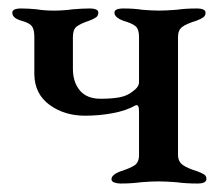

<svg xmlns="http://www.w3.org/2000/svg" viewBox="-20 -430 529 453"><path d="M243 -7Q243 -18 265 -26Q287 -33 297.5 -40Q308 -47 308 -64V-167Q308 -186 299 -181Q278 -169 246 -163Q214 -157 181 -157Q132 -157 97 -182.5Q62 -208 61 -254V-343Q61 -361 55 -368.5Q49 -376 31 -381Q9 -387 9 -400Q9 -410 30 -410Q47 -410 67 -408Q84 -405 107 -405Q131 -405 151 -408Q175 -410 191 -410Q212 -410 212 -400Q212 -393 206.5 -389Q201 -385 190 -381Q169 -374 160.5 -367Q152 -360 152 -343V-268Q152 -236 168.5 -216.5Q185 -197 217 -197Q244 -197 262.5 -200.5Q281 -204 294 -215Q308 -225 308 -236V-343Q308 -361 300 -368Q292 -375 271 -381Q250 -389 250 -400Q250 -410 271 -410Q297 -410 315 -407Q339 -405 355 -405Q371 -405 397 -407Q417 -410 444 -410Q465 -410 465 -400Q465 -393 459.5 -389Q454 -385 443 -381Q420 -374 410 -366.5Q400 -359 400 -343V-65Q400 -49 411 -41Q422 -33 445 -26Q456 -22 461.5 -18.5Q467 -15 467 -8Q467 3 446 3Q418 3 397 0Q371 -2 354 -2Q336 -2 312 0Q291 3 264 3Q256 3 249.5 0.5Q243 -2 243 -7Z"/></svg>

Font: EB Garamond Medium
Style: Regular
Weight: 500
Designer: Georg Duffner and Octavio Pardo
Foundry: Georg Duffner
Version: Version 1.000